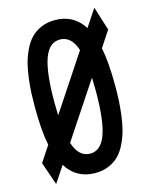

<svg xmlns="http://www.w3.org/2000/svg" viewBox="-110 -774 669 859"><g transform="rotate(-15 225.0 -345.0)"><path d="M319.8 -403.8 149.9 -147.5Q172.4 -77.6 225.1 -77.6Q274.9 -77.6 298.1 -141.6Q321.3 -205.6 321.3 -341.8Q321.3 -353 320.6 -373.8Q319.8 -394.5 319.8 -403.8ZM411.1 -341.8Q411.1 -306.2 409.7 -276.1Q408.2 -246.1 403.6 -208.5Q398.9 -170.9 391.1 -141.1Q383.3 -111.3 369.1 -81.5Q355 -51.8 335.9 -32Q316.9 -12.2 288.6 0Q260.3 12.2 225.1 12.2Q137.7 12.2 92.3 -61L42 14.2L5.4 -92.3L53.2 -164.6Q39.1 -234.4 39.1 -341.8Q39.1 -377 40.3 -406Q41.5 -435.1 46.1 -472.9Q50.8 -510.7 58.3 -540.5Q65.9 -570.3 80.1 -600.3Q94.2 -630.4 113.3 -650.4Q132.3 -670.4 160.9 -683.1Q189.5 -695.8 225.1 -695.8Q312.5 -695.8 357.9 -623.5L411.1 -703.6L445.8 -593.3L397 -519.5Q411.1 -451.2 411.1 -341.8ZM225.1 -606Q174.8 -606 151.9 -542Q128.9 -478 128.9 -341.8Q128.9 -330.6 129.6 -310.1Q130.4 -289.6 130.4 -280.3L300.3 -537.1Q277.8 -606 225.1 -606Z"/></g></svg>

Font: Anka/Coder Narrow
Style: Bold
Weight: 700
Width: 3
Monospace: yes
Version: Version 001.100